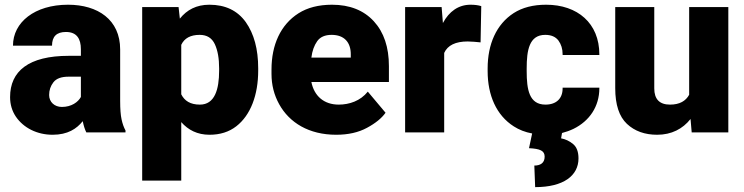

<svg xmlns="http://www.w3.org/2000/svg" viewBox="-20 -558 3133 809"><path d="M508.8 0V-8.3C501.5 -21.5 496.1 -37.1 492.2 -55.2C488.3 -72.8 486.3 -98.6 486.3 -133.3V-349.6C486.3 -475.1 392.1 -538.1 266.6 -538.1C126 -538.1 34.7 -463.9 34.7 -365.7H199.2C199.2 -404.3 218.8 -423.3 257.8 -423.3C303.2 -423.3 320.8 -395 320.8 -350.6V-322.8H270C100.1 -322.8 22.5 -257.8 22.5 -148.9C22.5 -117.7 30.8 -90.3 46.9 -66.4C79.6 -18.6 136.7 9.8 201.7 9.8C265.6 9.8 303.2 -15.6 328.6 -47.4C332.5 -28.3 337.4 -12.7 343.8 0ZM240.7 -107.4C210 -107.4 187 -127.9 187 -157.7C187 -177.7 192.9 -195.8 205.1 -211.4C217.3 -227.1 238.3 -234.9 269 -234.9H320.8V-149.4C309.1 -127.9 281.2 -107.4 240.7 -107.4Z M1067.9 -270.5C1067.9 -351.1 1050.3 -415.5 1015.6 -464.8C980.5 -513.7 929.2 -538.1 862.3 -538.1C807.6 -538.1 767.6 -516.6 737.8 -479.5L732.4 -528.3H579.1V203.1H743.7V-43.5C772.9 -10.3 811.5 9.8 862.8 9.8C907.2 9.8 944.8 -2 975.6 -25.9C1036.1 -72.8 1067.9 -158.2 1067.9 -260.3ZM903.3 -260.3C903.3 -181.2 884.8 -117.2 822.3 -117.2C781.7 -117.2 757.3 -133.3 743.7 -160.6V-369.1C756.8 -397 782.7 -411.1 821.3 -411.1C852.1 -411.1 873 -397.9 885.3 -371.6C897.5 -345.2 903.3 -311.5 903.3 -270.5Z M1396.5 9.8C1447.3 9.8 1490.7 0 1526.4 -19.5C1562 -38.6 1588.4 -60.1 1604.5 -83L1529.8 -171.9C1498.5 -132.8 1452.1 -117.2 1407.2 -117.2C1344.7 -117.2 1303.7 -153.8 1292 -212.4H1618.7V-279.3C1618.7 -358.9 1597.7 -421.9 1555.2 -468.3C1512.7 -514.6 1453.6 -538.1 1378.9 -538.1C1322.8 -538.1 1275.4 -525.9 1237.8 -502C1161.6 -453.6 1124 -368.2 1124 -265.1V-246.6C1124 -200.2 1134.8 -157.7 1156.2 -119.1C1199.2 -41 1281.7 9.8 1396.5 9.8ZM1377.4 -411.1C1429.7 -411.1 1458.5 -380.4 1458 -328.1V-315.4H1292C1295.4 -343.3 1303.7 -366.2 1316.4 -384.3C1329.1 -402.3 1349.6 -411.1 1377.4 -411.1Z M2007.8 -532.2C1995.6 -536.1 1980.5 -538.1 1962.4 -538.1C1912.1 -538.1 1872.1 -509.8 1846.2 -460.9L1840.8 -528.3H1687V0H1851.6V-335C1866.2 -367.2 1899.4 -383.3 1950.7 -383.3C1965.8 -383.3 1991.7 -380.9 2004.9 -379.4Z M2209 66.4C2255.9 68.8 2274.9 77.1 2274.9 102.1C2274.9 128.9 2256.8 139.6 2231.4 139.6L2234.9 230.5C2354.5 230.5 2417.5 182.1 2417.5 109.4C2417.5 81.5 2409.7 61 2394.5 48.8C2379.4 36.1 2362.3 28.3 2344.2 24.9L2348.1 2.4C2365.2 -2 2381.3 -7.8 2396.5 -15.1C2463.4 -47.9 2505.4 -108.9 2505.4 -186.5V-188.5H2350.6V-185.1C2350.6 -143.6 2324.7 -117.2 2278.3 -117.2C2209.5 -117.2 2199.2 -180.7 2199.2 -258.3V-269.5C2199.2 -345.7 2209.5 -411.1 2277.3 -411.1C2302.2 -411.1 2320.8 -403.3 2333 -387.2C2344.7 -371.1 2350.6 -352.1 2350.6 -329.6V-326.2H2505.4V-328.6C2505.4 -460.4 2413.1 -538.1 2281.2 -538.1C2226.6 -538.1 2181.2 -526.4 2144.5 -502.9C2071.3 -455.6 2034.7 -371.6 2034.7 -269.5V-258.3C2034.7 -156.7 2071.3 -72.3 2145 -25.4C2167 -11.2 2192.9 -1 2222.2 4.4Z M3048.8 0V-528.3H2883.8V-158.7C2869.6 -132.8 2844.2 -117.2 2803.2 -117.2C2758.8 -117.2 2736.8 -140.1 2736.8 -185.5V-528.3H2572.3V-186.5C2572.3 -116.7 2588.9 -66.9 2621.6 -36.1C2654.3 -5.4 2696.8 9.8 2749 9.8C2809.6 9.8 2856.9 -15.1 2889.6 -56.6L2894.5 0Z"/></svg>

Font: Vazirmatn Black
Style: Regular
Weight: 900
Designer: Saber Rastikerdar
Foundry: Saber Rastikerdar
Version: Version 33.003